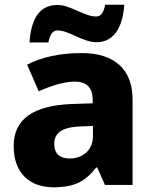

<svg xmlns="http://www.w3.org/2000/svg" viewBox="-20 -784 650 814"><path d="M105 -604H185C194 -647 208 -655 225 -655C272 -655 331 -605 389 -605C453 -605 499 -653 507 -764H426C418 -723 403 -714 387 -714C339 -714 277 -763 225 -763C155 -763 113 -717 105 -604ZM326 -559C232 -559 155 -541 95 -510L144 -397C196 -420 251 -438 297 -438C344 -438 373 -416 373 -359V-346L282 -343C122 -336 38 -280 38 -165C38 -46 110 10 206 10C298 10 341 -15 388 -74H392L425 0H542V-363C542 -491 464 -559 326 -559ZM323 -248 374 -250V-206C374 -147 330 -112 275 -112C236 -112 210 -131 210 -173C210 -219 239 -245 323 -248Z"/></svg>

Font: Noto Sans Myanmar UI ExtraBold
Style: Regular
Weight: 800
Designer: Monotype Design Team
Foundry: Monotype Imaging Inc.
Version: Version 2.103